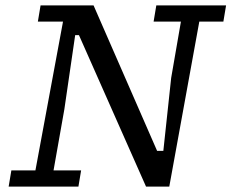

<svg xmlns="http://www.w3.org/2000/svg" viewBox="-20 -690 856 710"><path d="M548 -610 558 -670H816L806 -610H717L606 0H520L272 -560H258L218 -286L178 -60H280L270 0H12L22 -60H111L213 -610H120L130 -670H326L561 -132H584L613 -402L649 -610Z"/></svg>

Font: Source Serif 4 Caption
Style: Italic
Weight: 400
Italic angle: -12°
Designer: Frank Grießhammer
Foundry: Adobe Systems Incorporated
Version: Version 4.004;hotconv 1.0.117;makeotfexe 2.5.65602